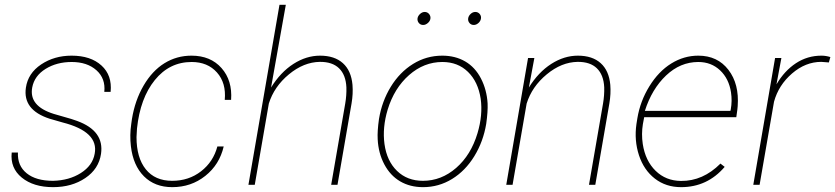

<svg xmlns="http://www.w3.org/2000/svg" viewBox="-20 -770 3480 800"><path d="M374.5 -129.4Q392.1 -221.2 240.7 -259.8L186.5 -275.4Q74.2 -312 87.9 -404.8Q96.7 -464.8 151.4 -501.5Q206.1 -538.1 278.3 -538.1Q357.9 -538.1 402.8 -497.1Q447.8 -456.1 440.9 -387.2H414.6Q420.4 -442.9 381.8 -477.3Q343.3 -511.7 278.8 -511.7Q216.3 -511.7 169.9 -482.9Q123.5 -454.1 114.3 -405.8Q99.6 -328.1 204.1 -295.4L276.9 -274.4L301.3 -266.1Q415 -224.6 400.9 -128.9Q391.6 -65.9 335.4 -28.1Q279.3 9.8 201.2 9.8Q119.6 9.8 70.8 -30Q22 -69.8 28.8 -134.3H54.7Q52.2 -79.6 91.1 -48.1Q129.9 -16.6 200.7 -16.6Q268.1 -18.1 316.9 -49.1Q365.7 -80.1 374.5 -129.4Z M697.3 -16.6Q766.6 -16.6 817.6 -56.2Q868.7 -95.7 885.7 -159.7H912.1Q894.5 -84 835.4 -37.1Q776.4 9.8 697.8 9.8Q625 9.8 579.8 -35.4Q534.7 -80.6 525.4 -160.6Q520 -207 526.9 -253.9L529.8 -274.4Q542.5 -352.1 578.4 -413.6Q614.3 -475.1 665.3 -506.6Q716.3 -538.1 777.8 -538.1Q857.4 -538.1 903.1 -486.3Q948.7 -434.6 942.9 -354H916.5Q922.9 -424.3 884 -468Q845.2 -511.7 778.3 -511.7Q686 -511.7 625 -436.3Q564 -360.8 550.8 -234.4L548.8 -198.7Q548.8 -112.8 587.4 -64.7Q626 -16.6 697.3 -16.6Z M1109.4 -405.3Q1148.9 -469.2 1202.6 -503.7Q1256.3 -538.1 1313.5 -538.1Q1374 -538.1 1408.7 -506.8Q1443.4 -475.6 1448.7 -416.5Q1451.7 -379.4 1444.8 -338.9L1386.2 0H1359.9L1418.5 -338.9Q1424.3 -373 1423.3 -406.2Q1420.9 -458 1392.8 -485.4Q1364.7 -512.7 1312.5 -512.2Q1245.6 -511.2 1183.8 -460.2Q1122.1 -409.2 1100.1 -338.4L1041.5 0H1015.1L1144.5 -750H1170.9Z M1559.1 -274.4Q1571.3 -348.1 1608.4 -408.7Q1645.5 -469.2 1701.2 -503.7Q1756.8 -538.1 1822.8 -538.1Q1876.5 -538.1 1918 -514.2Q1959.5 -490.2 1983.9 -443.1Q2008.3 -396 2011.7 -338.9Q2013.2 -305.7 2005.9 -253.9Q1993.7 -180.2 1956.3 -119.1Q1918.9 -58.1 1863.5 -24.2Q1808.1 9.8 1742.7 9.8Q1688.5 9.8 1647.2 -14.4Q1606 -38.6 1581.3 -85.2Q1556.6 -131.8 1553.7 -189.9Q1551.8 -222.7 1559.1 -274.4ZM1582 -169.9Q1591.8 -99.1 1634.3 -57.9Q1676.8 -16.6 1742.2 -16.6Q1818.8 -16.6 1880.6 -70.3Q1942.4 -124 1969.7 -215.3Q1992.2 -291 1982.9 -358.4Q1972.2 -429.2 1929.9 -470.5Q1887.7 -511.7 1823.2 -511.7Q1746.6 -511.7 1684.6 -457.3Q1622.6 -402.8 1595.2 -313Q1572.8 -238.3 1582 -169.9ZM1719.7 -693.4Q1721.2 -703.6 1730.2 -711.9Q1739.3 -720.2 1749.5 -720.2Q1760.7 -720.2 1767.8 -711.7Q1774.9 -703.1 1773.4 -692.4Q1772 -682.1 1762.7 -674.1Q1753.4 -666 1743.2 -666Q1731.9 -666 1725.1 -674.3Q1718.3 -682.6 1719.7 -693.4ZM1930.7 -693.4Q1932.1 -703.6 1940.9 -711.9Q1949.7 -720.2 1960.4 -720.2Q1971.7 -720.2 1978.8 -711.7Q1985.8 -703.1 1983.9 -692.4Q1982.4 -682.1 1973.4 -674.1Q1964.4 -666 1954.1 -666Q1942.9 -666 1936 -674.3Q1929.2 -682.6 1930.7 -693.4Z M2183.6 -405.3Q2223.1 -469.2 2276.9 -503.7Q2330.6 -538.1 2387.7 -538.1Q2448.2 -538.1 2482.9 -506.8Q2517.6 -475.6 2522.9 -416.5Q2525.9 -379.4 2519 -338.9L2460.4 0H2434.1L2492.7 -338.9Q2498.5 -373 2497.6 -406.2Q2495.1 -458 2467 -485.4Q2439 -512.7 2386.7 -512.2Q2319.8 -511.2 2258.1 -460.2Q2196.3 -409.2 2174.3 -338.4L2115.7 0H2089.4L2180.2 -528.3H2206.5Z M2817.9 9.8Q2754.4 9.8 2708.5 -25.9Q2662.6 -61.5 2642.3 -123.3Q2622.1 -185.1 2631.8 -252.9L2635.7 -277.3Q2647.5 -348.6 2685.8 -410.6Q2724.1 -472.7 2776.9 -505.4Q2829.6 -538.1 2889.6 -538.1Q2969.7 -538.1 3015.1 -479Q3060.5 -419.9 3053.7 -327.6L3052.2 -312.5L3047.9 -281.7H2664.1L2658.7 -252.9Q2651.9 -211.9 2658.2 -169.9Q2668.9 -100.1 2711.7 -58.3Q2754.4 -16.6 2817.4 -16.1Q2908.7 -15.1 2981.9 -88.4L2999.5 -74.7Q2927.2 9.8 2817.9 9.8ZM2889.6 -511.7Q2814.5 -511.7 2755.1 -455.3Q2695.8 -398.9 2667 -308.1H3023.4L3024.9 -314.5Q3031.2 -349.6 3025.9 -384.8Q3017.1 -442.4 2980.2 -477.1Q2943.4 -511.7 2889.6 -511.7Z M3433.6 -509.8 3401.9 -512.2Q3336.4 -512.2 3280.3 -463.9Q3224.1 -415.5 3205.1 -346.2L3145 0H3118.7L3209.5 -528.3H3235.8L3215.3 -418.5Q3248.5 -475.1 3296.4 -506.6Q3344.2 -538.1 3402.8 -538.1Q3421.4 -538.1 3439.9 -532.2Z"/></svg>

Font: TypoPRO Roboto
Style: Italic
Weight: 250
Italic angle: -12°
Designer: Google
Version: Version 2.136; 2016